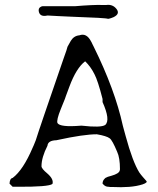

<svg xmlns="http://www.w3.org/2000/svg" viewBox="-20 -787 661 805"><path d="M456 -715Q451 -713 445.5 -711Q440 -709 433 -708Q426 -712 279 -717Q250 -718 225 -719.5Q200 -721 179 -722Q149 -715 143 -737Q139 -753 152 -759Q156 -761 159 -761H295Q330 -764 362.5 -765.5Q395 -767 410 -766H425Q452 -770 468 -750Q485 -729 456 -715ZM578 -14Q553 -6 521 -3.5Q489 -1 451 -3Q446 -3 442 -3Q438 -3 434 -4Q423 -4 415 -12L410 -17Q410 -29 418 -37L422 -41Q430 -46 447 -50Q479 -59 482 -72Q483 -74 483 -77Q483 -126 471 -151Q451 -199 440 -207Q427 -217 386 -224Q331 -224 221 -200Q219 -199 216 -199Q181 -198 179 -176Q154 -127 154 -90Q154 -80 178 -60Q206 -36 200 -16Q185 -3 50 -4H33L20 -17Q21 -39 33 -41Q77 -74 117 -168Q118 -170 121.5 -178Q125 -186 130 -199Q137 -222 166 -307Q195 -392 245 -537Q263 -587 263 -591Q264 -592 277 -616Q290 -637 313 -639Q343 -650 362 -613Q363 -611 364.5 -608.5Q366 -606 367 -603L373 -591Q462 -411 495 -260Q497 -253 500 -241.5Q503 -230 507 -216Q536 -109 564 -64Q571 -54 578.5 -45.5Q586 -37 593 -29Q601 -22 578 -14ZM324 -260Q403 -251 421 -263Q444 -283 410 -359V-372Q400 -411 391.5 -437Q383 -463 376 -476Q360 -508 337 -530Q300 -502 271 -424Q261 -398 256.5 -385Q252 -372 252 -372Q249 -364 244.5 -353.5Q240 -343 235 -330Q216 -283 221 -271Q232 -253 318 -260Z"/></svg>

Font: New Tegomin
Style: Regular
Weight: 400
Designer: Kyosuke Nagai
Version: Version 1.000